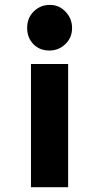

<svg xmlns="http://www.w3.org/2000/svg" viewBox="-20 -567 407 787"><path d="M259.3 -304.7V200.2H106.9V-304.7ZM249 -518.6Q275.4 -490.7 275.4 -451.9Q275.4 -413.1 248.3 -386.5Q221.2 -359.9 182.1 -359.9Q142.1 -359.9 116.7 -386.2Q91.3 -412.6 91.3 -452.6Q91.3 -493.2 117.7 -519.5Q145 -546.9 184.1 -546.9Q223.1 -546.9 249 -518.6Z"/></svg>

Font: New Shape
Style: Bold
Weight: 700
Designer: Wojciech Kalinowski "wmk69" (wmk69@o2.pl)
Foundry: Wojciech Kalinowski "wmk69" (wmk69@o2.pl)
Version: Version 2.1.1; 2021-05-14